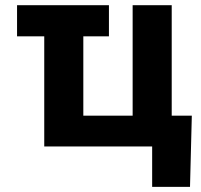

<svg xmlns="http://www.w3.org/2000/svg" viewBox="-20 -566 778 742"><path d="M401 -545.9V-425.6H45.9V-545.9ZM151 0V-545.9H302V-119.1H492.6V-545.9H643.6V0ZM568 156.2V0H525.4V-119.1H721.3L714.3 156.2Z"/></svg>

Font: GitLab Sans
Style: Regular
Weight: 400
Designer: Rasmus Andersson
Foundry: Modifications by GitLab B.V., manufactured by rsms
Version: Version 4.000;git-c8fb6b7